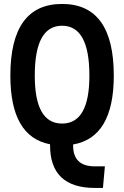

<svg xmlns="http://www.w3.org/2000/svg" viewBox="-20 -723 626 968"><path d="M459 224.6H499L508.8 115.7H459C385.3 115.7 348.6 81.1 348.6 10.7V5.4C484.9 -18.1 553.7 -133.3 553.7 -341.8C553.7 -583 466.3 -703.1 293 -703.1C119.6 -703.1 32.2 -583 32.2 -341.8C32.2 -135.7 99.1 -21 232.4 4.4V9.8C232.4 153.3 308.6 224.6 459 224.6ZM293 -100.1C201.2 -100.1 155.3 -180.2 155.3 -341.8C155.3 -509.8 201.2 -593.3 293 -593.3C384.8 -593.3 430.7 -509.8 430.7 -341.8C430.7 -180.2 384.8 -100.1 293 -100.1Z"/></svg>

Font: Cascadia Mono SemiBold
Style: Regular
Weight: 600
Monospace: yes
Designer: Aaron Bell
Foundry: Saja Typeworks
Version: Version 2404.023